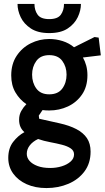

<svg xmlns="http://www.w3.org/2000/svg" viewBox="-20 -685 534 975"><path d="M216 270Q159 270 115.5 250.5Q72 231 47 196.5Q22 162 22 117Q22 68 46.5 36Q71 4 104 -14Q91 -25 84 -40.5Q77 -56 77 -77Q77 -102 88 -121.5Q99 -141 114 -156Q80 -179 58.5 -215.5Q37 -252 37 -302Q37 -360 64.5 -401.5Q92 -443 136 -465Q180 -487 230 -487Q265 -487 298 -476.5Q331 -466 356 -445L460 -497L481 -494L492 -404L401 -393Q412 -374 418 -351.5Q424 -329 424 -303Q424 -245 396.5 -205Q369 -165 325 -144.5Q281 -124 230 -124Q221 -124 212.5 -124.5Q204 -125 196 -126L177 -98L179 -82L282 -59Q332 -48 367.5 -29.5Q403 -11 421.5 16.5Q440 44 440 85Q440 144 409 185.5Q378 227 327 248.5Q276 270 216 270ZM235 168Q266 168 293.5 159.5Q321 151 338.5 135.5Q356 120 356 99Q356 80 339 68.5Q322 57 294.5 50Q267 43 235 37Q203 31 173 21Q146 34 131 53.5Q116 73 116 96Q116 116 130 132Q144 148 170.5 158Q197 168 235 168ZM230 -206Q275 -206 296.5 -235.5Q318 -265 318 -306Q318 -346 296.5 -375.5Q275 -405 230 -405Q186 -405 164.5 -375.5Q143 -346 143 -306Q143 -265 164.5 -235.5Q186 -206 230 -206ZM230 -517Q172 -517 136.5 -540.5Q101 -564 85 -598Q69 -632 69 -665H155Q155 -633 171 -610.5Q187 -588 230 -588Q273 -588 289 -610.5Q305 -633 305 -665H391Q391 -632 375 -598Q359 -564 324 -540.5Q289 -517 230 -517Z"/></svg>

Font: Kreon Medium
Style: Regular
Weight: 500
Version: Version 2.002